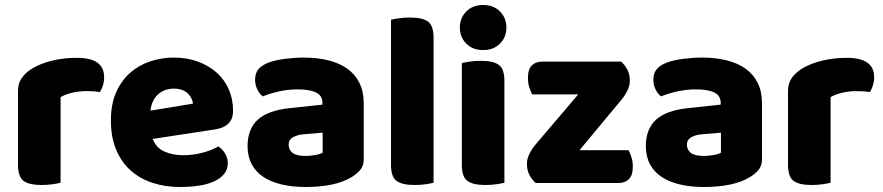

<svg xmlns="http://www.w3.org/2000/svg" viewBox="-20 -731 3527 767"><path d="M222 -1Q211 2 190.5 5Q170 8 146 8Q96 8 74 -8.5Q52 -25 52 -72V-369Q52 -398 67 -419.5Q82 -441 108 -457Q143 -478 189.5 -489Q236 -500 287 -500Q396 -500 396 -423Q396 -405 391 -389.5Q386 -374 379 -363Q360 -367 324 -367Q298 -367 270.5 -361Q243 -355 222 -343Z M590 -176Q604 -140 637 -125.5Q670 -111 711 -111Q753 -111 791 -121.5Q829 -132 852 -146Q868 -136 879 -118Q890 -100 890 -80Q890 -55 876 -37Q862 -19 836.5 -7Q811 5 776 10.5Q741 16 699 16Q640 16 589.5 -0.5Q539 -17 502 -50Q465 -83 444 -133Q423 -183 423 -250Q423 -316 444.5 -363.5Q466 -411 501.5 -441.5Q537 -472 582 -486.5Q627 -501 674 -501Q727 -501 770.5 -485Q814 -469 845.5 -441Q877 -413 894 -374Q911 -335 911 -289Q911 -255 892 -237Q873 -219 839 -214ZM675 -377Q637 -377 611.5 -354Q586 -331 581 -289L751 -317Q750 -327 745 -337.5Q740 -348 731 -357Q722 -366 708 -371.5Q694 -377 675 -377Z M1201 -108Q1218 -108 1238.5 -111.5Q1259 -115 1269 -121V-201L1197 -195Q1169 -193 1151 -183Q1133 -173 1133 -153Q1133 -133 1148.5 -120.5Q1164 -108 1201 -108ZM1193 -501Q1247 -501 1291.5 -490Q1336 -479 1367.5 -456.5Q1399 -434 1416 -399.5Q1433 -365 1433 -318V-94Q1433 -68 1418.5 -51.5Q1404 -35 1384 -23Q1319 16 1201 16Q1148 16 1105.5 6Q1063 -4 1032.5 -24Q1002 -44 985.5 -75Q969 -106 969 -147Q969 -216 1010 -253Q1051 -290 1137 -299L1268 -313V-320Q1268 -349 1242.5 -361.5Q1217 -374 1169 -374Q1132 -374 1095.5 -366Q1059 -358 1030 -346Q1017 -355 1008 -373.5Q999 -392 999 -412Q999 -438 1011.5 -453.5Q1024 -469 1050 -480Q1079 -491 1118.5 -496Q1158 -501 1193 -501Z M1636 8Q1586 8 1564 -8.5Q1542 -25 1542 -72V-652Q1553 -655 1573.5 -658Q1594 -661 1618 -661Q1668 -661 1690 -644.5Q1712 -628 1712 -581V-1Q1701 2 1680.5 5Q1660 8 1636 8Z M1825 -479Q1836 -482 1856.5 -485Q1877 -488 1901 -488Q1951 -488 1973 -471.5Q1995 -455 1995 -408V-1Q1984 2 1963.5 5Q1943 8 1919 8Q1869 8 1847 -8.5Q1825 -25 1825 -72ZM1817 -621Q1817 -659 1842.5 -685Q1868 -711 1910 -711Q1952 -711 1977.5 -685Q2003 -659 2003 -621Q2003 -583 1977.5 -557Q1952 -531 1910 -531Q1868 -531 1842.5 -557Q1817 -583 1817 -621Z M2461 -485Q2477 -471 2486.5 -452Q2496 -433 2496 -409Q2496 -389 2486.5 -369.5Q2477 -350 2463 -333L2295 -131H2491Q2497 -120 2502.5 -103Q2508 -86 2508 -66Q2508 -31 2492.5 -15.5Q2477 0 2451 0H2120Q2104 -14 2094.5 -33Q2085 -52 2085 -76Q2085 -96 2094.5 -115.5Q2104 -135 2118 -152L2290 -354H2106Q2100 -365 2094.5 -382Q2089 -399 2089 -419Q2089 -454 2104.5 -469.5Q2120 -485 2146 -485H2461Z M2792 -108Q2809 -108 2829.5 -111.5Q2850 -115 2860 -121V-201L2788 -195Q2760 -193 2742 -183Q2724 -173 2724 -153Q2724 -133 2739.5 -120.5Q2755 -108 2792 -108ZM2784 -501Q2838 -501 2882.5 -490Q2927 -479 2958.5 -456.5Q2990 -434 3007 -399.5Q3024 -365 3024 -318V-94Q3024 -68 3009.5 -51.5Q2995 -35 2975 -23Q2910 16 2792 16Q2739 16 2696.5 6Q2654 -4 2623.5 -24Q2593 -44 2576.5 -75Q2560 -106 2560 -147Q2560 -216 2601 -253Q2642 -290 2728 -299L2859 -313V-320Q2859 -349 2833.5 -361.5Q2808 -374 2760 -374Q2723 -374 2686.5 -366Q2650 -358 2621 -346Q2608 -355 2599 -373.5Q2590 -392 2590 -412Q2590 -438 2602.5 -453.5Q2615 -469 2641 -480Q2670 -491 2709.5 -496Q2749 -501 2784 -501Z M3298 -1Q3287 2 3266.5 5Q3246 8 3222 8Q3172 8 3150 -8.5Q3128 -25 3128 -72V-369Q3128 -398 3143 -419.5Q3158 -441 3184 -457Q3219 -478 3265.5 -489Q3312 -500 3363 -500Q3472 -500 3472 -423Q3472 -405 3467 -389.5Q3462 -374 3455 -363Q3436 -367 3400 -367Q3374 -367 3346.5 -361Q3319 -355 3298 -343Z"/></svg>

Font: Baloo Paaji 2 ExtraBold
Style: Regular
Weight: 800
Designer: Shuchita Grover, Noopur Datye and Ek Type
Foundry: Ek Type
Version: Version 1.640;hotconv 1.0.111;makeotfexe 2.5.65597; ttfautoh